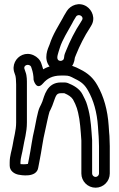

<svg xmlns="http://www.w3.org/2000/svg" viewBox="-20 -797 555 892"><path d="M272.6 -518.2C265.4 -512.2 254.8 -512.7 249.4 -519.3C241.6 -528.9 250.1 -549.2 257.9 -574.6C269.4 -611.9 294.2 -650.1 315.2 -688.4C319.3 -696.8 322.5 -702.4 327.3 -709.9L333.2 -719.7C344.2 -736.1 372.1 -720.9 360.8 -703.2L354.9 -693.4C328.7 -654 304.6 -605.9 286.8 -561.3L280.8 -546.3C276.7 -536.1 279.9 -524.3 272.6 -518.2ZM327.9 -529.3 333.2 -542.7C349.9 -584.4 373.6 -631.3 396.8 -666.1C397 -666.4 397.2 -666.8 397.4 -667.1L403.2 -676.8C425.4 -711.3 408 -750.6 382.5 -767C347.6 -789.5 307.8 -772.7 290.8 -746.2L284.8 -736.2C280 -728.6 275.7 -721.2 270.8 -711.6C252.3 -677.8 225.6 -638 210.5 -590.5C202.6 -571.5 180.4 -524.8 210.6 -487.7C236.5 -455.9 279.6 -458.9 304.7 -479.8C319 -491.8 325.4 -507.4 327.9 -529.3ZM440 -118V9C440 17.6 432.6 25 424 25C415.4 25 408 17.6 408 9V-145C408 -145.6 408 -146.4 407.9 -146.8C404.6 -193.1 402.3 -241.8 391.2 -286.3L385.1 -308.6C382.7 -317.6 378.8 -327.4 374.4 -336.2L363.4 -358.2C349.6 -385.8 319.8 -401.4 295.3 -411.2C290.2 -413.2 284.1 -414 279 -414H263C196.4 -414 185.7 -348.5 176.7 -325.1C173.2 -316.3 169.1 -307.5 165 -299.9C154.6 -280.5 144.7 -217.7 140.7 -199.8C128.9 -152.4 123.7 -103.3 114.5 -59.2C112.5 -50 110.7 -40.8 109.8 -35.6C98.9 -33.3 81 -33.4 75.3 -34.5C75.3 -36.3 75 -40.3 75 -43C75 -61.3 83.6 -85.9 87.7 -112.7C92.8 -145.8 105 -181.1 105 -228V-405C105 -421.3 105.7 -444.5 98.4 -462.8L94.7 -473.9C94.6 -474.3 94.3 -475 94.2 -475.3C86 -495.8 116.8 -503.3 124.6 -486.3L128.3 -475.1C132.4 -462.6 136 -445.7 136 -426C136 -426 148.6 -373.1 180 -409.7C198.5 -431.3 222.5 -446 263 -446H279C300.7 -446 305.2 -443 328.8 -430.6C359.4 -416.1 374.2 -402.4 389.3 -375.7C414.2 -331.9 430.6 -276.3 435.1 -209.3L437.1 -179.3C437.8 -168.6 439 -158.2 439 -149C439 -138.4 440 -127.9 440 -118ZM424 75C460.4 75 490 45.4 490 9V-118C490 -128.4 489.7 -138.3 489 -149.8C489 -159.1 488.3 -170.8 486.9 -183.3L484.9 -212.7C480.1 -285.7 462 -349.2 432.7 -400.3C413.5 -434.6 388.7 -457.3 351.2 -475.4C330 -486.5 309.7 -496 279 -496H263C230.7 -496 203.3 -488.3 180.6 -475C179.2 -480.6 177.9 -485.3 175.5 -491.5L171.7 -502.9C166.1 -519.8 152.1 -532.9 136.6 -540.1C99.8 -557.4 63 -538.2 49.3 -508.7C42.2 -493.6 40.5 -475.9 47.5 -457.4L51.3 -446.1C53.1 -440.6 55 -424.2 55 -405V-228C55 -190.4 44.3 -159.6 38.3 -120.3C35.3 -100.7 25 -73.5 25 -43V-28C25 -2 47.8 11 65.7 14.5C74.4 16.2 150.6 31.4 157.8 -18.9C158.4 -23.8 160.1 -33.4 163.5 -48.8C173.4 -96.7 178.8 -146.3 189.3 -188.2C193.5 -206.5 204.8 -262.5 209.9 -277.9C214 -285.5 219.2 -296.6 223.3 -306.9C239.5 -349.1 238.8 -364 263 -364H278.7C297.9 -356 310.8 -347.5 319.2 -334.7L329.3 -314.6C331.6 -308.9 334.3 -302.1 337.2 -294.4L342.8 -273.7C351.8 -237.4 354.7 -190.6 358 -144.1V9C358 45.4 387.6 75 424 75Z"/></svg>

Font: HoneyBee
Style: Str
Weight: 700
Foundry: Cannot Into Space Fonts
Version: Version 0.89